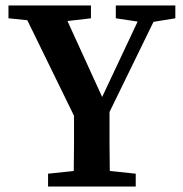

<svg xmlns="http://www.w3.org/2000/svg" viewBox="-20 -683 669 703"><path d="M11 -616V-663H313V-616L227 -606L354 -328L484 -604L404 -616V-663H622V-616L542 -603L381 -273Q381 -207 381 -155.5Q381 -104 382 -57L477 -47V0H156V-47L250 -57Q251 -101 251 -149.5Q251 -198 251 -259L80 -609Z"/></svg>

Font: Source Serif Pro SemiBold
Style: Regular
Weight: 600
Designer: Frank Grießhammer
Foundry: Adobe Systems Incorporated
Version: Version 3.001;hotconv 1.0.111;makeotfexe 2.5.65597